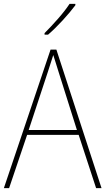

<svg xmlns="http://www.w3.org/2000/svg" viewBox="-20 -971 544 991"><path d="M476 0 386 -275H120L27 0H0L241 -715H271L504 0ZM282 -601Q276 -621 269.5 -641Q263 -661 255 -687Q248 -665 241 -643.5Q234 -622 227 -600L128 -300H377ZM369 -944Q343 -909 303.5 -866Q264 -823 228 -792H210V-800Q244 -834 280 -875Q316 -916 339 -951H369Z"/></svg>

Font: Noto Sans Telugu SemiCondensed Thin
Style: Regular
Weight: 100
Width: 4
Designer: Jelle Bosma - Monotype Design Team
Foundry: Monotype Imaging Inc.
Version: Version 2.005; ttfautohint (v1.8.4.7-5d5b)